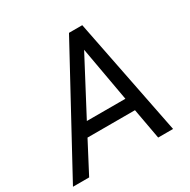

<svg xmlns="http://www.w3.org/2000/svg" viewBox="-200 -860 996 1009"><g transform="rotate(-30 298.5 -355.5)"><path d="M477.5 0H567.9L427.2 -710.9H346.7L-39.6 0H58.6L155.8 -185.5H443.8ZM371.1 -594.2 430.2 -262.7H196.3Z"/></g></svg>

Font: Roboto
Style: Italic
Weight: 400
Italic angle: -12°
Designer: Google
Version: Version 2.137; 2017